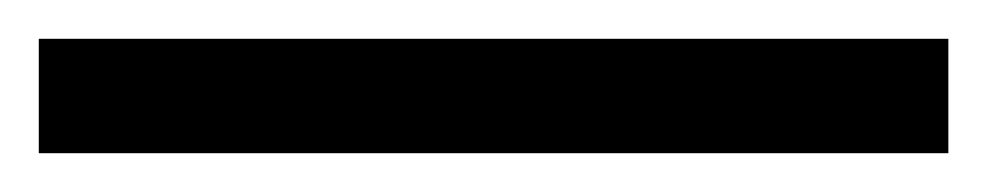

<svg xmlns="http://www.w3.org/2000/svg" viewBox="-25 63 509 99"><path d="M-5 142V83H464V142Z"/></svg>

Font: Noto Serif Khmer
Style: Bold
Weight: 700
Version: Version 2.003